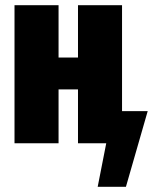

<svg xmlns="http://www.w3.org/2000/svg" viewBox="-20 -553 590 741"><path d="M451 -124H550L466 168H357L390 0H281V-208H206V0H36V-533H206V-331H281V-533H451Z"/></svg>

Font: Fira Sans Extra Condensed ExtraBold
Style: Regular
Weight: 800
Width: 1
Designer: Carrois Corporate & Edenspiekermann AG
Foundry: Carrois Corporate GbR & Edenspiekermann AG
Version: Version 4.203